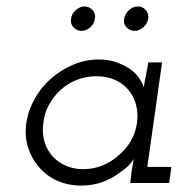

<svg xmlns="http://www.w3.org/2000/svg" viewBox="-20 -569 580 597"><path d="M62 -187Q56 -147 67 -111.5Q78 -76 101 -50Q123 -23 157 -7.5Q191 8 233 8Q269 8 300 -3.5Q331 -15 353 -33Q369 -43 379.5 -54Q390 -65 396 -75Q394 -65 392.5 -55.5Q391 -46 389 -35L385 0H506L513 -50H438L484 -375H441Q438 -355 434 -336Q430 -317 427 -297Q423 -311 412 -327Q401 -343 382 -356Q364 -368 340 -376Q316 -384 287 -384Q246 -384 208 -368Q170 -352 139 -325Q109 -299 88.5 -263Q68 -227 62 -187ZM115 -188Q118 -218 133 -244.5Q148 -271 170 -291Q193 -311 221 -321.5Q249 -332 280 -332Q310 -332 335.5 -321.5Q361 -311 378 -291Q395 -272 402.5 -245Q410 -218 406 -187Q402 -157 387 -131Q372 -105 349 -86Q327 -66 298.5 -54.5Q270 -43 239 -43Q210 -43 186.5 -53Q163 -63 146 -80Q127 -100 118.5 -128Q110 -156 115 -188ZM366 -511Q363 -495 373.5 -484Q384 -473 399 -473Q413 -473 425.5 -484Q438 -495 441 -511Q443 -527 433 -538Q423 -549 409 -549Q394 -549 381.5 -538Q369 -527 366 -511ZM201 -511Q198 -495 208.5 -484Q219 -473 233 -473Q248 -473 260.5 -484Q273 -495 275 -511Q278 -527 267.5 -538Q257 -549 243 -549Q229 -549 216 -538Q203 -527 201 -511Z"/></svg>

Font: Josefin Slab Thin Medium
Style: Italic
Weight: 500
Italic angle: -12°
Version: Version 2.000